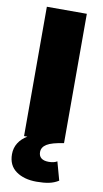

<svg xmlns="http://www.w3.org/2000/svg" viewBox="-97 -705 519 965"><g transform="rotate(10 163.0 -222.5)"><path d="M274 190Q252 204 225.5 209.5Q199 215 162 215Q98 215 57.5 186Q17 157 17 100Q17 68 33 42.5Q49 17 78 0H61V-660H265V0H266Q204 9 179 24.5Q154 40 154 65Q154 85 167 95.5Q180 106 205 106Q232 106 248 96Z"/></g></svg>

Font: Work Sans ExtraBold
Style: Regular
Weight: 800
Designer: Wei Huang
Foundry: Wei Huang
Version: Version 1.500